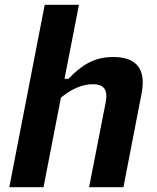

<svg xmlns="http://www.w3.org/2000/svg" viewBox="-20 -785 660 805"><path d="M162.5 0 235.5 -376C277.5 -409.5 322.5 -432 369 -432C409.5 -432 434.5 -415.5 423 -355.5L353.5 0H497.5L573.5 -392.5C595 -501 546.5 -546 455 -546C374 -546 321 -511 267 -454.5H250.5L311 -765H167.5L19 0Z"/></svg>

Font: Monaspace Neon
Style: Bold Italic
Weight: 700
Italic angle: -11°
Designer: Riley Cran & the Lettermatic Team
Foundry: Lettermatic
Version: Version 1.200 (Monaspace Neon)